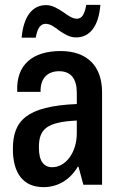

<svg xmlns="http://www.w3.org/2000/svg" viewBox="-20 -760 498 790"><path d="M69 -605H127C134 -645 147 -662 168 -662C187 -662 204 -649 224 -634C245 -620 266 -606 293 -606C349 -606 386 -651 393 -740H335C328 -702 318 -683 296 -683C277 -683 259 -697 239 -711C219 -724 196 -739 170 -739C113 -739 77 -693 69 -605ZM159 10C218 10 268 -20 300 -74H303L323 0H400V-380C400 -488 339 -550 229 -550C116 -550 45 -495 51 -382H147C145 -440 178 -467 223 -467C272 -467 296 -436 296 -378V-332C88 -323 33 -263 33 -147C33 -44 78 10 159 10ZM195 -72C160 -72 140 -97 140 -153C140 -227 169 -258 296 -264V-212C296 -132 250 -72 195 -72Z"/></svg>

Font: Kathrein 67 Medium Condensed
Style: Regular
Weight: 500
Width: 3
Designer: Lazydogs Typefoundry, based on Open Sans by Ascender Corporation
Foundry: Lazydogs Typefoundry
Version: Version 1.003;PS 001.003;hotconv 1.0.88;makeotf.lib2.5.64775